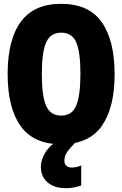

<svg xmlns="http://www.w3.org/2000/svg" viewBox="-20 -745 640 1005"><path d="M300 10Q156 10 88 -85Q20 -180 20 -358Q20 -537 89 -631Q158 -725 300 -725Q445 -725 512.5 -629Q580 -533 580 -357Q580 -182 513 -86Q446 10 300 10ZM300 -140Q357 -140 379 -192.5Q401 -245 401 -360Q401 -470 379.5 -522Q358 -574 300 -574Q245 -574 222 -524Q199 -474 199 -358Q199 -242 221.5 -191Q244 -140 300 -140ZM325 240Q265 240 229.5 210Q194 180 194 128Q194 94 215.5 56.5Q237 19 296 -21L375 0Q343 33 330 53Q317 73 317 95Q317 132 357 132Q370 132 383 128.5Q396 125 405 121V226Q391 231 371 235.5Q351 240 325 240Z"/></svg>

Font: Noto Sans Mono Black
Style: Regular
Weight: 900
Designer: Monotype Design Team
Foundry: Monotype Imaging Inc.
Version: Version 2.014